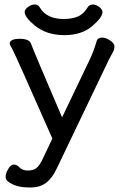

<svg xmlns="http://www.w3.org/2000/svg" viewBox="-20 -657 540 847"><path d="M116.2 169.9H106Q46.9 169.9 12.2 141.1Q4.9 133.8 4.9 120.8Q4.9 107.9 16.4 88.4Q27.8 68.8 41 68.8Q54.2 68.8 66.7 82Q79.1 95.2 103 95.2Q127 95.2 140.9 84.2Q154.8 73.2 168.9 43L210.9 -45.9Q47.9 -416 34.2 -440.9Q22.9 -460 22.9 -463.9Q22.9 -485.8 66.9 -485.8Q107.9 -485.8 116.2 -465.8Q127 -435.1 253.9 -139.2L372.1 -386.2Q391.1 -423.8 407.2 -478Q412.1 -491.2 431.2 -491.2Q446.8 -491.2 465.8 -478.5Q484.9 -465.8 484.9 -452.1Q484.9 -439.9 479 -428.5Q473.1 -417 461.9 -397Q448.2 -369.1 231 85Q210.9 127.9 184.1 148.9Q157.2 169.9 116.2 169.9ZM263.2 -502Q185.1 -502 132.8 -544.9Q88.9 -581.1 88.9 -604Q88.9 -615.2 103.5 -626.2Q118.2 -637.2 133.1 -637.2Q147.9 -637.2 155.8 -624Q185.1 -573.2 261.2 -573.2Q297.9 -573.2 323.5 -584.2Q349.1 -595.2 366.2 -624Q374 -637.2 390.1 -637.2Q403.8 -637.2 418 -626.2Q432.1 -615.2 432.1 -604Q432.1 -580.1 386 -541Q339.8 -502 263.2 -502Z"/></svg>

Font: LXGW WenKai Screen
Style: Regular
Weight: 400
Designer: LXGW / Fontworks Inc.
Foundry: LXGW / Fontworks Inc.
Version: Version 1.510;January 18,2025